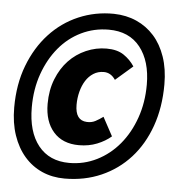

<svg xmlns="http://www.w3.org/2000/svg" viewBox="-49 -703 699 757"><g transform="rotate(5 300.0 -324.0)"><path d="M234 8Q185 8 144.5 -10Q104 -28 74.5 -62Q45 -96 28.5 -144.5Q12 -193 12 -254Q12 -346 40.5 -420.5Q69 -495 118 -548Q167 -601 232.5 -629Q298 -657 372 -656Q421 -655 461.5 -637Q502 -619 531.5 -586Q561 -553 577.5 -505Q594 -457 594 -396Q594 -305 567.5 -230.5Q541 -156 493 -103Q445 -50 379 -21Q313 8 234 8ZM247 -55Q305 -55 356 -80.5Q407 -106 444.5 -151Q482 -196 503.5 -257Q525 -318 525 -389Q525 -482 481.5 -537Q438 -592 357 -592Q299 -592 248.5 -567.5Q198 -543 161 -498.5Q124 -454 102.5 -393.5Q81 -333 81 -261Q81 -164 124.5 -109.5Q168 -55 247 -55ZM279 -128Q214 -128 178 -169Q142 -210 142 -280Q142 -334 159.5 -378Q177 -422 206 -452.5Q235 -483 274 -500Q313 -517 355 -517Q397 -517 423 -499.5Q449 -482 466 -456L398 -397Q380 -424 352 -424Q329 -424 311 -412.5Q293 -401 281 -382Q269 -363 262.5 -338Q256 -313 256 -286Q256 -224 302 -222Q321 -221 336 -229Q351 -237 366 -248L406 -174Q383 -154 350.5 -141Q318 -128 279 -128Z"/></g></svg>

Font: Source Code Pro Black
Style: Italic
Weight: 900
Italic angle: -11°
Monospace: yes
Designer: Paul D. Hunt, Teo Tuominen
Foundry: Adobe Systems Incorporated
Version: Version 1.050;PS 1.000;hotconv 16.6.51;makeotf.lib2.5.65220